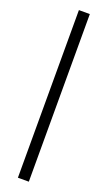

<svg xmlns="http://www.w3.org/2000/svg" viewBox="-157 -690 482 859"><g transform="rotate(20 84.0 -261.0)"><path d="M58 138V-660H110V138Z"/></g></svg>

Font: Bricolage Grotesque 48pt ExtraLight
Style: Regular
Weight: 200
Designer: Mathieu Triay
Foundry: Atelier Triay
Version: Version 1.000; ttfautohint (v1.8.4.7-5d5b);gftools[0.9.32]